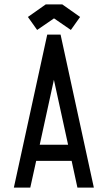

<svg xmlns="http://www.w3.org/2000/svg" viewBox="-20 -853 490 873"><path d="M263.2 -833 344.2 -775.9 302.2 -716.8 225.6 -769.5 148.9 -716.8 106.9 -775.9 188 -833ZM160.6 -194.8H289.6L225.1 -490.2ZM117.7 0H43L194.8 -695.8H255.4L406.7 0H332L305.7 -121.6H144.5Z"/></svg>

Font: Anka/Coder Narrow
Style: Regular
Weight: 400
Width: 3
Monospace: yes
Version: Version 001.100